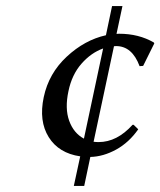

<svg xmlns="http://www.w3.org/2000/svg" viewBox="-20 -598 526 630"><path d="M347.7 -578.1H381.8L362.3 -486.8Q367.7 -486.8 370.6 -487.3Q435.5 -487.3 484.9 -458.5L486.3 -455.6L449.7 -381.8L438 -380.9Q413.6 -446.8 360.8 -446.8Q358.4 -446.8 354 -446.3L287.1 -132.8Q295.4 -131.8 303.7 -131.8Q363.8 -131.8 415 -188.5H418.5L433.6 -173.8Q403.3 -130.4 361.1 -107.2Q318.8 -84 276.4 -83L256.3 12.2H222.2L243.2 -85Q172.9 -95.2 139.9 -147.9Q106.9 -200.7 123.5 -279.3Q140.1 -357.4 199 -412.1Q257.8 -466.8 327.6 -482.4ZM255.4 -143.1 318.4 -439Q278.8 -424.8 247.3 -388.9Q215.8 -353 204.6 -298.8Q192.4 -242.2 207 -201.7Q221.7 -161.1 255.4 -143.1Z"/></svg>

Font: Linux Biolinum
Style: Italic
Weight: 400
Italic angle: -12°
Designer: Philipp H. Poll
Foundry: Philipp H. Poll
Version: Version 1.1.3 ; ttfautohint (v0.9)